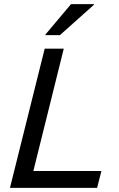

<svg xmlns="http://www.w3.org/2000/svg" viewBox="-20 -911 578 931"><path d="M28.3 0 196.7 -675H289.2L141.7 -81.7H471.7L450.8 0ZM200 -740.8 200.8 -744.2 324.2 -890.8H435.8L435 -887.5L270.8 -740.8Z"/></svg>

Font: Funnel Sans
Style: Italic
Weight: 400
Italic angle: -14.036°
Version: Version 1.000; Beta; Release 5; Build 24; ttfautohint (v1.8.